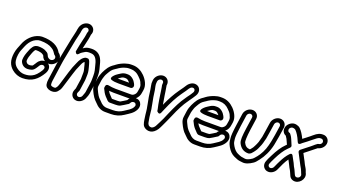

<svg xmlns="http://www.w3.org/2000/svg" viewBox="-70 -1468 3902 2204"><g transform="rotate(20 1881.0 -366.0)"><path d="M396 -251C357 -251 326 -228 310 -200C305 -192 302 -186 299 -182C295 -176 288 -168 284 -160C283 -159 282 -158 276 -154C263 -150 252 -148 244 -148C222 -148 208 -155 197 -179C197 -179 196 -188 198 -205C200 -221 205 -239 213 -259L224 -289C228 -299 232 -306 234 -311L246 -331C247 -332 251 -335 264 -335C281 -335 297 -333 313 -329C334 -324 336 -319 350 -311C357 -305 360 -293 364 -284C372 -270 383 -259 396 -251ZM438 -238C483 -234 526 -266 539 -303C554 -345 535 -380 510 -396C471 -467 394 -504 275 -504C263 -504 251 -502 237 -499C162 -480 99 -417 70 -339C55 -298 38 -269 30 -216C17 -126 38 -71 87 -28C125 5 172 21 216 21C333 21 397 -35 451 -126C479 -174 468 -218 438 -238ZM474 -294C448 -278 419 -295 409 -312C401 -327 397 -343 383 -353C378 -357 373 -358 366 -363C346 -378 306 -385 271 -385C248 -385 220 -376 206 -354L192 -332C187 -324 183 -315 178 -301L166 -271C157 -248 151 -226 148 -205C145 -185 144 -168 151 -153C167 -118 197 -98 237 -98C253 -98 269 -101 288 -107C304 -112 320 -129 329 -143C338 -157 344 -164 353 -180C361 -194 381 -207 401 -198C418 -190 424 -173 408 -146C377 -94 346 -63 314 -48C289 -35 259 -29 223 -29C190 -29 156 -41 123 -68C97 -89 83 -115 79 -144C76 -167 76 -191 80 -216C84 -242 89 -261 95 -274C113 -314 120 -343 145 -380C171 -418 203 -441 242 -451C253 -453 260 -454 267 -454C334 -454 382 -442 412 -421C417 -417 423 -414 429 -410C439 -403 461 -376 467 -364C469 -360 473 -356 476 -354C496 -344 502 -310 474 -294Z M745 -757C748 -748 748 -740 742 -729C740 -726 739 -723 739 -720L736 -698C733 -677 729 -657 724 -640C712 -595 700 -530 690 -478C690 -478 705 -430 733 -463C753 -487 769 -492 795 -509C801 -513 818 -518 844 -518C886 -518 910 -509 931 -472C945 -446 948 -430 955 -403C965 -363 976 -335 975 -283C974 -248 977 -229 971 -189L955 -76C955 -74 948 -52 936 -22C932 -13 926 -7 916 -2C885 14 860 -15 873 -43L882 -63C886 -72 885 -71 886 -77L904 -202V-205L905 -221C906 -257 909 -294 901 -325C895 -348 891 -369 884 -391C877 -412 875 -427 862 -442C854 -451 844 -449 828 -449C817 -449 804 -439 798 -435C787 -428 782 -420 773 -409C762 -395 753 -377 743 -353C720 -299 713 -287 694 -224C675 -160 665 -125 647 -68L638 -42C634 -30 627 -19 617 -8C614 -5 606 0 582 -4C560 -8 555 -15 554 -23C552 -35 552 -49 554 -66L584 -279C588 -310 593 -336 597 -357C614 -439 629 -519 644 -599C649 -625 663 -672 667 -698L670 -719C675 -752 686 -765 700 -772C723 -783 739 -773 745 -757ZM684 -817C646 -799 626 -762 620 -719L617 -698C613 -673 600 -626 595 -601C574 -491 551 -394 534 -279L504 -66C501 -45 500 -26 504 -8C509 22 535 40 567 46C597 51 629 47 652 23C668 6 679 -11 686 -32L695 -60C713 -118 723 -151 743 -216C762 -280 766 -285 789 -339C802 -371 809 -386 827 -398C833 -382 839 -360 843 -341C847 -324 856 -298 855 -277C854 -252 854 -238 854 -215V-200L836 -79L827 -57C805 -6 833 36 868 48C917 64 965 29 982 -8C996 -39 1003 -62 1005 -76L1021 -189C1027 -229 1024 -253 1025 -289C1026 -336 1019 -367 1009 -403C999 -439 995 -468 977 -500C951 -547 907 -570 850 -568C821 -567 794 -564 772 -550C765 -545 759 -541 752 -537C764 -600 778 -639 786 -698L788 -716C798 -736 801 -760 793 -780C780 -815 736 -842 684 -817Z M1190 -310C1213 -302 1241 -299 1276 -299H1424C1439 -299 1451 -313 1453 -324V-326C1455 -341 1448 -351 1443 -362C1429 -392 1389 -434 1344 -434H1325C1304 -434 1282 -427 1263 -415C1248 -405 1238 -399 1236 -398C1219 -389 1141 -327 1190 -310ZM1249 -350C1261 -358 1266 -362 1285 -374C1296 -381 1306 -384 1317 -384H1336C1344 -384 1355 -381 1369 -369C1377 -362 1383 -355 1388 -349H1283C1270 -349 1259 -349 1249 -350ZM1522 -208C1549 -231 1563 -260 1567 -295L1572 -326C1577 -359 1570 -387 1558 -414C1547 -438 1530 -464 1506 -488C1466 -528 1417 -553 1361 -553H1342C1317 -553 1293 -548 1270 -540C1237 -529 1203 -513 1174 -491C1170 -488 1165 -484 1161 -481C1136 -465 1115 -447 1097 -423C1069 -383 1038 -325 1030 -267L1020 -194C1016 -169 1022 -144 1034 -119C1041 -104 1058 -69 1069 -55C1077 -45 1082 -36 1088 -30L1116 -2C1150 37 1192 61 1241 61H1312C1368 61 1420 46 1465 15C1517 -20 1558 -40 1585 -92C1595 -111 1600 -135 1594 -156C1586 -185 1562 -209 1522 -208ZM1456 -180C1448 -172 1442 -166 1436 -154C1422 -146 1383 -119 1367 -112C1365 -111 1351 -108 1331 -108H1266L1263 -111C1257 -118 1251 -124 1245 -130C1225 -149 1212 -166 1203 -183C1222 -181 1241 -180 1259 -180H1451ZM1266 -230C1236 -230 1206 -234 1175 -240C1169 -241 1146 -243 1142 -215L1140 -201C1139 -196 1141 -190 1143 -186C1147 -179 1151 -173 1154 -165C1165 -140 1183 -115 1207 -92C1220 -79 1232 -58 1258 -58H1324C1347 -58 1365 -60 1382 -67C1400 -75 1439 -101 1455 -111C1462 -115 1473 -119 1479 -134C1485 -145 1491 -151 1501 -155C1525 -164 1541 -152 1545 -136C1548 -125 1545 -119 1540 -109C1523 -72 1482 -53 1441 -25C1406 -1 1366 11 1319 11H1248C1215 11 1185 -4 1156 -38C1150 -45 1140 -53 1127 -67C1122 -73 1118 -79 1111 -88C1101 -101 1087 -134 1080 -147C1070 -166 1068 -182 1070 -194L1080 -267C1082 -278 1084 -286 1086 -292C1097 -322 1094 -326 1114 -360C1139 -403 1148 -418 1184 -441C1190 -445 1195 -448 1201 -452C1225 -470 1251 -484 1280 -493C1296 -498 1312 -503 1334 -503H1353C1395 -503 1433 -487 1467 -451L1468 -449C1490 -429 1504 -410 1511 -390C1511 -389 1512 -387 1512 -386C1522 -369 1526 -350 1522 -326L1517 -295C1514 -267 1503 -250 1482 -237C1475 -233 1468 -230 1458 -230Z M1754 -474 1753 -466C1751 -454 1754 -446 1757 -432C1763 -405 1766 -369 1771 -339C1778 -300 1781 -265 1789 -229L1795 -201C1798 -183 1803 -172 1804 -153C1804 -153 1835 -113 1852 -151C1857 -162 1863 -178 1872 -198C1914 -298 1956 -375 1995 -430L2014 -457C2020 -466 2027 -475 2034 -485C2048 -505 2061 -535 2084 -543C2116 -554 2135 -522 2118 -495L2099 -465C2090 -450 2079 -439 2069 -424L2051 -397C2013 -345 1975 -270 1931 -168C1920 -140 1910 -117 1901 -98C1885 -66 1863 -17 1846 12C1838 26 1819 47 1799 46C1768 45 1757 24 1753 1C1746 -41 1739 -72 1736 -118C1734 -147 1732 -155 1727 -179L1722 -207C1710 -265 1702 -311 1695 -370C1691 -400 1678 -427 1684 -466L1685 -474C1688 -493 1706 -509 1725 -509C1744 -509 1757 -493 1754 -474ZM1635 -474 1634 -466C1631 -443 1632 -421 1637 -401C1641 -385 1643 -371 1645 -357C1652 -296 1659 -251 1672 -191L1677 -163C1679 -152 1680 -144 1682 -137C1685 -124 1688 -81 1690 -67C1697 -28 1698 12 1712 47C1727 86 1795 117 1849 76C1883 51 1897 21 1917 -22C1939 -70 1955 -101 1977 -154C2019 -254 2058 -327 2091 -372L2092 -373L2110 -400C2127 -425 2145 -447 2160 -474C2190 -522 2171 -569 2139 -586C2088 -613 2036 -577 2013 -538C2001 -518 1987 -499 1974 -481L1955 -454C1917 -400 1877 -330 1839 -243V-245C1834 -282 1828 -315 1821 -354C1816 -385 1812 -421 1806 -450C1804 -459 1803 -465 1803 -467L1804 -474C1811 -520 1778 -559 1732 -559C1686 -559 1642 -520 1635 -474Z M2281 -310C2304 -302 2332 -299 2367 -299H2515C2530 -299 2542 -313 2544 -324V-326C2546 -341 2539 -351 2534 -362C2520 -392 2480 -434 2435 -434H2416C2395 -434 2373 -427 2354 -415C2339 -405 2329 -399 2327 -398C2310 -389 2232 -327 2281 -310ZM2340 -350C2352 -358 2357 -362 2376 -374C2387 -381 2397 -384 2408 -384H2427C2435 -384 2446 -381 2460 -369C2468 -362 2474 -355 2479 -349H2374C2361 -349 2350 -349 2340 -350ZM2613 -208C2640 -231 2654 -260 2658 -295L2663 -326C2668 -359 2661 -387 2649 -414C2638 -438 2621 -464 2597 -488C2557 -528 2508 -553 2452 -553H2433C2408 -553 2384 -548 2361 -540C2328 -529 2294 -513 2265 -491C2261 -488 2256 -484 2252 -481C2227 -465 2206 -447 2188 -423C2160 -383 2129 -325 2121 -267L2111 -194C2107 -169 2113 -144 2125 -119C2132 -104 2149 -69 2160 -55C2168 -45 2173 -36 2179 -30L2207 -2C2241 37 2283 61 2332 61H2403C2459 61 2511 46 2556 15C2608 -20 2649 -40 2676 -92C2686 -111 2691 -135 2685 -156C2677 -185 2653 -209 2613 -208ZM2547 -180C2539 -172 2533 -166 2527 -154C2513 -146 2474 -119 2458 -112C2456 -111 2442 -108 2422 -108H2357L2354 -111C2348 -118 2342 -124 2336 -130C2316 -149 2303 -166 2294 -183C2313 -181 2332 -180 2350 -180H2542ZM2357 -230C2327 -230 2297 -234 2266 -240C2260 -241 2237 -243 2233 -215L2231 -201C2230 -196 2232 -190 2234 -186C2238 -179 2242 -173 2245 -165C2256 -140 2274 -115 2298 -92C2311 -79 2323 -58 2349 -58H2415C2438 -58 2456 -60 2473 -67C2491 -75 2530 -101 2546 -111C2553 -115 2564 -119 2570 -134C2576 -145 2582 -151 2592 -155C2616 -164 2632 -152 2636 -136C2639 -125 2636 -119 2631 -109C2614 -72 2573 -53 2532 -25C2497 -1 2457 11 2410 11H2339C2306 11 2276 -4 2247 -38C2241 -45 2231 -53 2218 -67C2213 -73 2209 -79 2202 -88C2192 -101 2178 -134 2171 -147C2161 -166 2159 -182 2161 -194L2171 -267C2173 -278 2175 -286 2177 -292C2188 -322 2185 -326 2205 -360C2230 -403 2239 -418 2275 -441C2281 -445 2286 -448 2292 -452C2316 -470 2342 -484 2371 -493C2387 -498 2403 -503 2425 -503H2444C2486 -503 2524 -487 2558 -451L2559 -449C2581 -429 2595 -410 2602 -390C2602 -389 2603 -387 2603 -386C2613 -369 2617 -350 2613 -326L2608 -295C2605 -267 2594 -250 2573 -237C2566 -233 2559 -230 2549 -230Z M2851 -456 2831 -317C2818 -224 2813 -166 2828 -134C2852 -83 2893 -54 2949 -54C2964 -54 2969 -60 2978 -65C2982 -67 2986 -71 2988 -74C2994 -81 3000 -87 3007 -96L3020 -114C3027 -123 3033 -133 3039 -146C3056 -182 3068 -209 3079 -258L3086 -284C3090 -302 3093 -325 3098 -357L3115 -470C3118 -488 3135 -505 3154 -505C3173 -505 3187 -488 3184 -470L3167 -357C3164 -334 3159 -307 3153 -278L3147 -252C3144 -242 3142 -233 3140 -223C3124 -158 3092 -99 3061 -61C3042 -38 3028 -22 3021 -17C2982 10 2954 19 2935 16C2893 10 2889 12 2841 -10C2817 -21 2793 -44 2773 -78C2769 -86 2766 -92 2761 -101C2753 -116 2752 -140 2749 -159C2746 -179 2750 -234 2762 -317L2782 -456C2785 -474 2802 -490 2821 -490C2840 -490 2854 -474 2851 -456ZM2732 -456 2712 -317C2700 -232 2695 -176 2700 -144C2702 -133 2703 -123 2704 -112C2707 -89 2719 -65 2728 -49C2752 -8 2780 20 2815 36C2846 50 2868 59 2887 61C2899 62 2910 64 2920 65C2958 71 3001 54 3046 23C3064 11 3078 -7 3099 -34C3140 -86 3179 -163 3197 -247L3202 -274C3208 -305 3213 -332 3217 -357L3234 -470C3241 -516 3207 -555 3161 -555C3115 -555 3072 -516 3065 -470L3048 -357C3044 -326 3040 -303 3037 -288L3030 -262C3023 -229 3015 -206 3007 -190C3001 -178 2988 -149 2981 -139L2968 -122C2960 -111 2959 -111 2953 -104C2917 -105 2892 -121 2874 -160C2869 -171 2868 -226 2881 -317L2901 -456C2908 -502 2874 -540 2828 -540C2782 -540 2739 -502 2732 -456Z M3711 -466C3708 -447 3692 -434 3673 -432C3667 -432 3661 -429 3657 -425C3640 -413 3632 -406 3620 -395C3594 -371 3526 -322 3497 -297C3487 -289 3484 -274 3489 -265C3508 -226 3522 -200 3530 -186C3537 -173 3543 -163 3547 -154C3552 -142 3564 -123 3580 -94C3593 -70 3591 -64 3600 -46L3604 -38C3608 -29 3609 -22 3605 -12C3594 17 3553 23 3541 -1L3536 -10C3524 -33 3517 -57 3504 -77C3489 -100 3483 -124 3469 -146C3459 -163 3447 -188 3437 -205C3436 -207 3423 -234 3397 -206C3367 -174 3342 -134 3321 -91C3308 -64 3300 -50 3288 -21L3283 -11C3279 -1 3274 5 3264 11C3235 28 3208 1 3219 -27C3227 -48 3233 -60 3254 -103C3288 -172 3322 -223 3354 -255L3380 -281C3388 -289 3391 -300 3387 -309C3363 -367 3350 -399 3339 -413C3332 -422 3328 -429 3326 -431C3323 -435 3318 -438 3313 -439C3304 -441 3299 -445 3295 -454C3286 -473 3297 -492 3313 -501C3332 -512 3358 -502 3367 -493C3390 -470 3415 -431 3437 -378C3441 -368 3452 -341 3479 -365L3491 -376C3509 -390 3525 -401 3540 -413C3573 -438 3603 -465 3632 -486C3645 -493 3652 -501 3673 -501H3682C3700 -501 3713 -483 3711 -466ZM3689 -551H3680C3658 -551 3638 -545 3619 -533C3614 -530 3617 -532 3617 -532C3604 -525 3606 -526 3600 -521C3584 -508 3571 -499 3551 -481C3531 -464 3500 -442 3476 -423C3455 -468 3431 -506 3405 -531C3392 -543 3376 -550 3357 -554C3309 -565 3262 -530 3247 -491C3230 -445 3253 -405 3286 -393C3302 -370 3307 -364 3334 -300L3321 -287C3281 -248 3245 -193 3209 -120C3187 -76 3180 -63 3172 -39C3153 11 3182 53 3219 63C3267 76 3314 42 3330 3C3354 -50 3376 -103 3408 -146C3413 -135 3418 -125 3424 -116C3437 -94 3446 -68 3461 -45C3473 -27 3480 -4 3491 18L3495 27C3504 45 3521 58 3542 63C3613 80 3680 -1 3650 -65L3646 -73C3639 -90 3638 -102 3625 -123C3593 -175 3599 -175 3575 -216C3569 -227 3559 -245 3544 -275C3571 -297 3629 -341 3651 -360C3661 -369 3670 -376 3680 -383C3718 -391 3755 -423 3761 -466C3768 -511 3734 -551 3689 -551Z"/></g></svg>

Font: AppleStorm
Style: XbdOutIta
Weight: 800
Foundry: Cannot Into Space Fonts
Version: Version 1.01